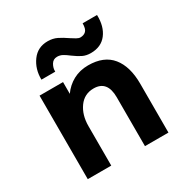

<svg xmlns="http://www.w3.org/2000/svg" viewBox="-151 -758 843 878"><g transform="rotate(-30 271.0 -319.0)"><path d="M63 -441H187V-379Q210 -412 245 -431Q280 -450 324 -450Q407 -450 448 -399.5Q489 -349 489 -258V0H365V-258Q365 -346 293 -346Q244 -346 215.5 -306.5Q187 -267 187 -208V0H63ZM280 -527Q262 -541 249 -548Q236 -555 221 -555Q200 -555 189.5 -537Q179 -519 180 -500H107Q106 -556 136 -597Q166 -638 219 -638Q246 -638 267.5 -627.5Q289 -617 315 -599Q327 -591 338.5 -584.5Q350 -578 358 -578Q377 -578 388 -589Q399 -600 399 -629H475Q477 -568 448 -530Q419 -492 364 -492Q340 -492 321.5 -501Q303 -510 280 -527Z"/></g></svg>

Font: Teachers SemiBold
Style: Regular
Weight: 600
Designer: Alfredo Marco Pradil & Chank Diesel
Version: Version 0.009